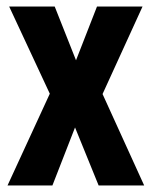

<svg xmlns="http://www.w3.org/2000/svg" viewBox="-20 -632 463 586"><path d="M132 -346 8 -612H147L212 -448L276 -612H415L293 -345L420 -66H281L209 -243L140 -66H3Z"/></svg>

Font: Noto Sans Malayalam UI ExtraCondensed
Style: Bold
Weight: 700
Width: 2
Designer: Jelle Bosma - Monotype Design Team
Foundry: Monotype Imaging Inc.
Version: Version 2.104; ttfautohint (v1.8.4.7-5d5b)